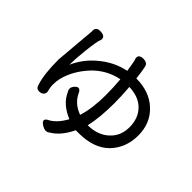

<svg xmlns="http://www.w3.org/2000/svg" viewBox="-184 -1025 1368 1368"><g transform="rotate(45 500.0 -340.5)"><path d="M588.9 -754.9Q597.7 -746.1 599.6 -731.4Q607.4 -697.3 614.3 -632.8Q749 -631.8 829.1 -555.7Q912.1 -478.5 912.1 -354.5Q912.1 -230.5 832 -147.5Q751 -66.4 599.6 -66.4H570.3Q521.5 35.2 451.2 76.2Q437.5 87.9 420.9 87.9Q404.3 87.9 382.8 74.2Q358.4 59.6 358.4 44.9Q358.4 35.2 372.1 25.4Q372.1 25.4 373 24.4Q435.5 -3.9 482.4 -89.8Q375 -133.8 337.9 -218.8Q329.1 -231.4 329.1 -244.1Q329.1 -263.7 347.7 -282.2Q359.4 -293.9 369.1 -293.9Q382.8 -293.9 392.6 -278.3Q392.6 -277.3 393.6 -277.3Q427.7 -196.3 514.6 -166Q544.9 -260.7 544.9 -397.5Q544.9 -468.8 538.1 -547.9Q422.9 -525.4 340.8 -438.5Q257.8 -348.6 231.4 -244.1Q224.6 -213.9 224.6 -183.6Q224.6 -153.3 233.4 -123Q234.4 -118.2 234.4 -114.3Q234.4 -98.6 224.6 -89.8Q212.9 -77.1 190.4 -77.1Q173.8 -77.1 165 -85.9Q156.2 -94.7 153.3 -109.4Q127 -188.5 127 -336.9L153.3 -642.6V-655.3Q153.3 -670.9 162.6 -680.2Q171.9 -689.5 192.4 -689.5Q223.6 -689.5 235.4 -677.7Q243.2 -669.9 243.2 -658.2Q243.2 -649.4 241.2 -645.5Q231.4 -628.9 217.8 -511.7Q208 -417 208 -364.3Q251 -460.9 333 -528.3Q421.9 -603.5 530.3 -625Q518.6 -706.1 511.7 -724.6Q508.8 -726.6 508.8 -738.3Q508.8 -750 515.6 -756.8Q526.4 -767.6 551.3 -767.6Q576.2 -767.6 588.9 -754.9ZM770.5 -499Q718.8 -550.8 622.1 -554.7Q628.9 -468.8 628.9 -397.5Q628.9 -253.9 605.5 -151.4Q706.1 -153.3 764.6 -208Q826.2 -262.7 826.2 -353Q826.2 -443.4 770.5 -499Z"/></g></svg>

Font: TaiwanPearl
Style: Regular
Weight: 400
Version: Version 2.102